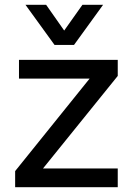

<svg xmlns="http://www.w3.org/2000/svg" viewBox="-20 -779 542 799"><path d="M470 0H43V-67L353 -452H59V-530H470V-463L159 -78H470ZM288 -592H207L86 -759H172L273 -615H221L323 -759H409Z"/></svg>

Font: Be Vietnam Pro Variable Thin
Style: Regular
Weight: 100
Designer: Lam Bao, Tony Le, Vietanh Nguyen
Foundry: Yellow Type Foundry
Version: Version 1.002